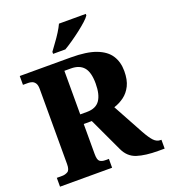

<svg xmlns="http://www.w3.org/2000/svg" viewBox="-164 -1048 1024 1164"><g transform="rotate(-20 348.0 -465.5)"><path d="M21 0V-57H56Q75 -57 91.5 -66.5Q108 -76 108 -114V-599Q108 -624 99.5 -636.5Q91 -649 79 -653Q67 -657 56 -657H21V-714H350Q452 -714 512.5 -691Q573 -668 600 -626Q627 -584 627 -526Q627 -469 608.5 -432Q590 -395 560 -373Q530 -351 495 -340L603 -142Q628 -97 647 -77Q666 -57 690 -57H696V0H655Q573 0 519.5 -17Q466 -34 440 -90L338 -308H286V-114Q286 -76 299 -66.5Q312 -57 333 -57H357V0ZM329 -370Q387 -370 412.5 -406.5Q438 -443 438 -514Q438 -587 410.5 -619Q383 -651 328 -651H286V-370ZM257 -784Q271 -804 290 -829.5Q309 -855 326 -882Q343 -909 353 -931H526V-921Q518 -908 496.5 -888.5Q475 -869 446.5 -847Q418 -825 389 -805Q360 -785 336 -771H257Z"/></g></svg>

Font: Noto Serif Armenian SemiCondensed ExtraBold
Style: Regular
Weight: 800
Width: 4
Designer: Monotype Design Team
Foundry: Monotype Imaging Inc.
Version: Version 2.008; ttfautohint (v1.8.4.7-5d5b)